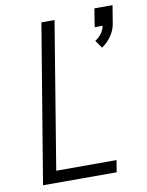

<svg xmlns="http://www.w3.org/2000/svg" viewBox="-85 -817 670 878"><g transform="rotate(-10 250.0 -378.0)"><path d="M418 -573 393 -609Q410 -619 422.5 -636Q435 -653 438 -671H401L415 -756H499L485 -671Q480 -642 462 -616Q444 -590 418 -573ZM43 0 165 -735H226L114 -55H394L385 0Z"/></g></svg>

Font: Iosevka SS04 Light
Style: Italic
Weight: 300
Italic angle: -9°
Monospace: yes
Designer: Belleve Invis
Foundry: Belleve Invis
Version: Version 19.0.0; ttfautohint (v1.8.4)